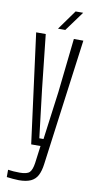

<svg xmlns="http://www.w3.org/2000/svg" viewBox="-103 -791 521 1036"><g transform="rotate(10 157.0 -273.0)"><path d="M79.5 202Q67.5 202 47.2 200.2Q27 198.5 13 196.5V156.5Q25.5 158.5 43 159.8Q60.5 161 77.5 161Q117.5 161 131.2 147Q145 133 150.5 95L163 0H112L33.5 -600H86L118 -303.5L149.5 -40H172.5L207.5 -303.5L240 -600H292L199.5 93Q194.5 131 182 155Q169.5 179 144.8 190.5Q120 202 79.5 202ZM146 -640 223.5 -748H265L186 -640Z"/></g></svg>

Font: Big Shoulders Text Thin ExtraLight
Style: Regular
Weight: 250
Version: Version 2.002